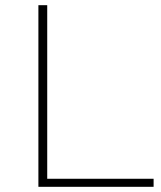

<svg xmlns="http://www.w3.org/2000/svg" viewBox="-20 -720 622 740"><path d="M128 -700H162V-31H572V0H128Z"/></svg>

Font: Montserrat Alternates ExLight
Style: Regular
Weight: 275
Designer: Julieta Ulanovsky
Foundry: Julieta Ulanovsky
Version: Version 7.200